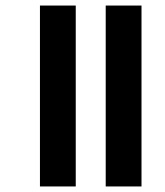

<svg xmlns="http://www.w3.org/2000/svg" viewBox="-20 -623 593 692"><path d="M361 49H490V-603H361ZM124 49H253V-603H124Z"/></svg>

Font: Noto Sans Malayalam ExtraCondensed
Style: Bold
Weight: 700
Width: 2
Designer: Jelle Bosma - Monotype Design Team
Foundry: Monotype Imaging Inc.
Version: Version 2.104